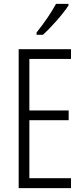

<svg xmlns="http://www.w3.org/2000/svg" viewBox="-20 -967 432 987"><path d="M332 -939V-947H268C241 -898 210 -853 168 -800V-788H201C241 -825 303 -893 332 -939ZM345 0V-51H131V-349H333V-399H131V-664H345V-714H76V0Z"/></svg>

Font: Noto Sans Gujarati UI ExtraCondensed Light
Style: Regular
Weight: 300
Width: 2
Designer: Jelle Bosma - Monotype Design Team, Universal Thirst
Foundry: Monotype Imaging Inc.
Version: Version 2.106